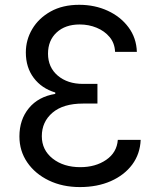

<svg xmlns="http://www.w3.org/2000/svg" viewBox="-20 -757 658 787"><path d="M307.6 9.8Q236.3 9.8 180.2 -17.3Q124 -44.4 91.8 -91.3Q59.6 -138.2 59.6 -197.8Q59.6 -266.6 98.4 -313.7Q137.2 -360.8 206.5 -372.1V-377.9Q150.9 -394.5 118.4 -437.5Q85.9 -480.5 85.9 -542Q85.9 -593.8 112.3 -638.2Q138.7 -682.6 187.7 -710Q236.8 -737.3 304.7 -737.3Q368.7 -737.3 421.6 -712.9Q474.6 -688.5 506.8 -645Q539.1 -601.6 541 -544.4H451.7Q450.2 -580.1 429.4 -605Q408.7 -629.9 376.2 -643.3Q343.8 -656.7 306.6 -656.7Q247.6 -656.7 212.2 -624Q176.8 -591.3 176.8 -537.1Q176.8 -481 216.8 -447Q256.8 -413.1 320.3 -413.1H379.4V-332.5H320.3Q239.3 -332.5 195.3 -295.2Q151.4 -257.8 151.4 -198.7Q151.4 -142.1 196 -106.9Q240.7 -71.8 309.1 -71.8Q371.6 -71.8 415.3 -101.8Q459 -131.8 462.9 -183.6H556.6Q554.2 -126 522 -82.5Q489.7 -39.1 434.3 -14.6Q378.9 9.8 307.6 9.8Z"/></svg>

Font: Inter
Style: Regular
Weight: 400
Designer: Rasmus Andersson
Foundry: rsms
Version: Version 4.001;git-9221beed3